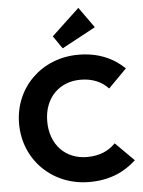

<svg xmlns="http://www.w3.org/2000/svg" viewBox="-64 -1033 816 1094"><g transform="rotate(-5 344.5 -486.0)"><path d="M403 11C518 11 603 -27 671 -90L565 -196C526 -156 474 -132 402 -132C279 -132 193 -220 193 -354C193 -486 279 -574 402 -574C471 -574 524 -550 561 -510L666 -616C600 -679 514 -717 402 -717C191 -717 32 -560 32 -354C32 -147 192 11 403 11ZM267 -834 317 -761 510 -865 426 -983Z"/></g></svg>

Font: MV Cash
Style: Bold
Weight: 700
Designer: Rodrigo Fuenzalida
Foundry: fragTYPE
Version: Version 1.100;Glyphs 3.1.2 (3151)